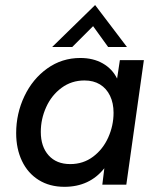

<svg xmlns="http://www.w3.org/2000/svg" viewBox="-20 -731 624 760"><path d="M44 -204Q44 -281.5 76.5 -350Q109 -418.5 167 -460Q225 -501.5 298 -501.5Q349 -501.5 386.8 -480Q424.5 -458.5 443.5 -420L454.5 -493H549.5L480 0H385L393 -65Q334.5 8.5 235 8.5Q176.5 8.5 133.2 -18.5Q90 -45.5 67 -93.8Q44 -142 44 -204ZM429.5 -284.5Q429.5 -323 415.5 -352Q401.5 -381 375.8 -396.8Q350 -412.5 314.5 -412.5Q263 -412.5 223.5 -383.2Q184 -354 162.8 -307Q141.5 -260 141.5 -209Q141.5 -150.5 172.5 -116Q203.5 -81.5 258 -81.5Q309.5 -81.5 348.5 -110.8Q387.5 -140 408.5 -187Q429.5 -234 429.5 -284.5ZM356.5 -711 482.5 -545H408L348.5 -627.5L266 -545H186.5Z"/></svg>

Font: HK Grotesk Medium
Style: Italic
Weight: 500
Italic angle: -8°
Designer: Alfredo Marco Pradil
Foundry: Hanken Design Co.
Version: Version 3.004